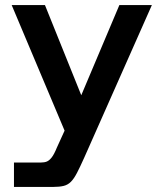

<svg xmlns="http://www.w3.org/2000/svg" viewBox="-20 -516 630 756"><path d="M35 220V124H140Q155 124 164.5 120Q174 116 183.5 104Q193 92 204 65L250 -36L243 19L26 -496H157L300 -141L450 -496H578L312 104Q295 142 283 165Q271 188 259 200Q247 212 230.5 216Q214 220 190 220Z"/></svg>

Font: Host Grotesk SemiBold
Style: Regular
Weight: 600
Designer: Doukan Karapınar
Foundry: Element Type
Version: Version 1.003